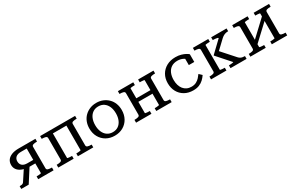

<svg xmlns="http://www.w3.org/2000/svg" viewBox="131 -1594 4075 2681"><g transform="rotate(-30 2169.0 -254.0)"><path d="M267 -211 132 0H12V-45H21Q38 -45 49 -47.5Q60 -50 68.5 -56.5Q77 -63 84 -75L181 -223Q157 -228 138 -238Q99 -256 77.5 -287.5Q56 -319 56 -360Q56 -405 79.5 -438Q103 -471 149.5 -489.5Q196 -508 264 -508H533V-463H531Q495 -463 472 -456Q449 -449 449 -427V-81Q449 -59 472 -52Q495 -45 531 -45H533V0H285V-45H288Q302 -45 319 -46Q336 -47 348 -49.5Q360 -52 360 -55V-211ZM360 -451H266Q211 -451 183.5 -426Q156 -401 156 -360Q156 -317 183.5 -292.5Q211 -268 266 -268H360Z M693 -81V-427Q693 -449 670 -456Q647 -463 611 -463H609V-508H1173V-463H1171Q1135 -463 1112 -456Q1089 -449 1089 -427V-81Q1089 -59 1112 -52Q1135 -45 1171 -45H1173V0H925V-45H927Q941 -45 958 -46Q975 -47 987.5 -49.5Q1000 -52 1000 -55V-451H782V-55Q782 -52 794 -49.5Q806 -47 823 -46Q840 -45 854 -45H857V0H609V-45H611Q647 -45 670 -52Q693 -59 693 -81Z M1779 -254Q1779 -177 1745.5 -117Q1712 -57 1653 -23.5Q1594 10 1518 10Q1442 10 1383 -23.5Q1324 -57 1290.5 -117Q1257 -177 1257 -254Q1257 -312 1276 -360.5Q1295 -409 1330.5 -444Q1366 -479 1413.5 -498.5Q1461 -518 1518 -518Q1575 -518 1622.5 -498.5Q1670 -479 1705.5 -444Q1741 -409 1760 -360.5Q1779 -312 1779 -254ZM1351 -254Q1351 -192 1371.5 -145Q1392 -98 1429.5 -72.5Q1467 -47 1518 -47Q1570 -47 1607 -72.5Q1644 -98 1664.5 -145Q1685 -192 1685 -254Q1685 -317 1664.5 -363.5Q1644 -410 1607 -435.5Q1570 -461 1518 -461Q1467 -461 1429.5 -435.5Q1392 -410 1371.5 -363.5Q1351 -317 1351 -254Z M1947 -81V-427Q1947 -449 1924 -456Q1901 -463 1865 -463H1863V-508H2111V-463H2108Q2094 -463 2077 -462Q2060 -461 2048 -459Q2036 -457 2036 -453V-293H2264V-453Q2264 -457 2251.5 -459Q2239 -461 2222 -462Q2205 -463 2191 -463H2189V-508H2437V-463H2435Q2399 -463 2376 -456Q2353 -449 2353 -427V-81Q2353 -59 2376 -52Q2399 -45 2435 -45H2437V0H2189V-45H2191Q2205 -45 2222 -46Q2239 -47 2251.5 -49.5Q2264 -52 2264 -55V-236H2036V-55Q2036 -52 2048 -49.5Q2060 -47 2077 -46Q2094 -45 2108 -45H2111V0H1863V-45H1865Q1901 -45 1924 -52Q1947 -59 1947 -81Z M2787 -47Q2832 -47 2864 -64Q2896 -81 2918.5 -106Q2941 -131 2957 -154L3001 -112Q2979 -79 2949.5 -51Q2920 -23 2879.5 -6.5Q2839 10 2784 10Q2705 10 2645.5 -24Q2586 -58 2553.5 -117.5Q2521 -177 2521 -254Q2521 -333 2555.5 -392Q2590 -451 2651.5 -484.5Q2713 -518 2794 -518Q2844 -518 2883.5 -506.5Q2923 -495 2950.5 -480Q2978 -465 2991 -452V-328H2903V-429Q2895 -434 2887 -439Q2844 -461 2794 -461Q2735 -461 2695 -434.5Q2655 -408 2635 -361Q2615 -314 2615 -254Q2615 -208 2626.5 -170Q2638 -132 2660 -104.5Q2682 -77 2714 -62Q2746 -47 2787 -47Z M3645 0H3386V-45H3389Q3403 -45 3420 -46Q3437 -47 3449 -49.5Q3461 -52 3461 -55L3272 -268V-273L3452 -445Q3452 -453 3438 -456.5Q3424 -460 3405 -461.5Q3386 -463 3371 -463H3367V-508H3615V-463H3613Q3593 -463 3573 -458Q3553 -453 3534.5 -442Q3516 -431 3498 -414L3364 -287L3546 -83Q3561 -67 3576 -59Q3591 -51 3608 -48Q3625 -45 3643 -45H3645ZM3156 -81V-427Q3156 -449 3133 -456Q3110 -463 3074 -463H3072V-508H3320V-463H3317Q3303 -463 3286 -462Q3269 -461 3257 -459Q3245 -457 3245 -453V-55Q3245 -52 3257 -49.5Q3269 -47 3286 -46Q3303 -45 3317 -45H3320V0H3072V-45H3074Q3110 -45 3133 -52Q3156 -59 3156 -81Z M3790 -81V-427Q3790 -449 3767 -456Q3744 -463 3708 -463H3706V-508H3954V-463H3951Q3937 -463 3920 -462Q3903 -461 3891 -459Q3879 -457 3879 -453V-173L4127 -406V-453Q4127 -457 4114.5 -459Q4102 -461 4085 -462Q4068 -463 4054 -463H4052V-508H4300V-463H4298Q4262 -463 4239 -456Q4216 -449 4216 -427V-81Q4216 -59 4239 -52Q4262 -45 4298 -45H4300V0H4052V-45H4054Q4068 -45 4085 -46Q4102 -47 4114.5 -49.5Q4127 -52 4127 -55V-333L3879 -101V-55Q3879 -52 3891 -49.5Q3903 -47 3920 -46Q3937 -45 3951 -45H3954V0H3706V-45H3708Q3744 -45 3767 -52Q3790 -59 3790 -81Z"/></g></svg>

Font: Roboto Serif 20pt
Style: Regular
Weight: 400
Designer: Greg Gazdowicz
Foundry: Commercial Type
Version: Version 1.008